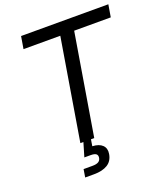

<svg xmlns="http://www.w3.org/2000/svg" viewBox="-165 -839 996 1155"><g transform="rotate(-20 333.0 -262.0)"><path d="M94.2 -648.4 107.4 -727.5H666L652.8 -648.4H418.5L311 0H222.2L329.6 -648.4ZM178.7 204.1 187 153.3H244.1Q269 153.3 282.2 145.5Q295.4 137.7 297.9 121.1Q300.3 104.5 290.3 96.7Q280.3 88.9 254.9 88.9H215.3L248.5 -23.4H293.9L290 0L283.2 42Q326.2 43.9 347.2 64.5Q368.2 85 362.3 120.6Q355 164.1 322 184.1Q289.1 204.1 235.8 204.1Z"/></g></svg>

Font: Inter 28pt
Style: Italic
Weight: 400
Italic angle: -9.3988°
Designer: Rasmus Andersson
Foundry: rsms
Version: Version 4.001;git-66647c0bb